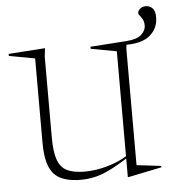

<svg xmlns="http://www.w3.org/2000/svg" viewBox="-59 -699 694 761"><g transform="rotate(-5 288.5 -319.0)"><path d="M132.5 -165.5Q132.5 -109 144 -77.5Q155.5 -46 181.5 -33.5Q207.5 -21 251.5 -21Q294.5 -21 339.8 -33.8Q385 -46.5 419 -67.5V-485L316.5 -504V-512L461 -522Q503 -525 520.5 -541.5Q538 -558 538 -576.5Q538 -597.5 527.2 -610.8Q516.5 -624 516.5 -627Q516.5 -637 525.5 -645Q534.5 -653 549 -653Q564 -653 575 -642.2Q586 -631.5 586 -606Q586 -563 554.5 -535.2Q523 -507.5 459 -507.5L457.5 -488V-28.5L555 -17V-11.5L423.5 15.5H419V-58.5Q375 -30.5 343.5 -15.8Q312 -1 285.8 4.5Q259.5 10 232.5 10Q157 10 125.5 -25.8Q94 -61.5 94 -147.5V-485L-9 -504V-512L136.5 -522L132.5 -488Z"/></g></svg>

Font: Newsreader Display ExtraLight
Style: Regular
Weight: 275
Designer: Hugues Gentile
Foundry: Production Type
Version: Version 1.001